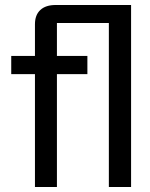

<svg xmlns="http://www.w3.org/2000/svg" viewBox="-20 -749 601 769"><path d="M120 0V-452H25V-525H120V-652Q120 -689 141.5 -709Q163 -729 203 -729H505V0H416V-657H208V-525H330V-452H208V0Z"/></svg>

Font: Hubot Sans
Style: Regular
Weight: 400
Designer: Deni Anggara
Foundry: GitHub, Inc., Subsidiary of Microsoft Corporation
Version: Version 2.000